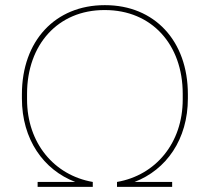

<svg xmlns="http://www.w3.org/2000/svg" viewBox="-20 -725 814 745"><path d="M126 0H340V-19C190 -45 85 -170 85 -339V-361C85 -552 205 -686 385 -686H387C569 -686 689 -552 689 -361V-339C689 -170 584 -45 434 -19V0H648V-19H502C625 -66 709 -184 709 -343V-359C709 -567 579 -705 388 -705H386C195 -705 65 -567 65 -359V-343C65 -184 149 -66 272 -19H126Z"/></svg>

Font: Fixel Display Thin
Style: Italic
Weight: 100
Italic angle: -10°
Designer: AlfaBravo + MacPaw
Foundry: Kyrylo Tkachov, Marchela Mozhyna, Serhii Makarenko, Maria Weinstein, Zakhar Kryvoshyya
Version: Version 1.210;Glyphs 3.2 (3217)